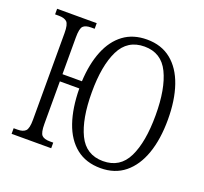

<svg xmlns="http://www.w3.org/2000/svg" viewBox="-126 -872 1096 1030"><g transform="rotate(20 422.5 -357.0)"><path d="M545 10Q462 10 406 -34.5Q350 -79 322 -160.5Q294 -242 293 -353H182V-110Q182 -60 195.5 -46Q209 -32 242 -32H261V0H35V-32H57Q88 -32 102.5 -46Q117 -60 117 -110V-605Q117 -655 102.5 -668.5Q88 -682 56 -682H35V-714H261V-682H241Q209 -682 195.5 -668.5Q182 -655 182 -604V-394H293Q298 -495 328 -569Q358 -643 412.5 -683.5Q467 -724 546 -724Q628 -724 684 -679Q740 -634 768.5 -551.5Q797 -469 797 -358Q797 -246 768 -163.5Q739 -81 683 -35.5Q627 10 545 10ZM545 -30Q642 -30 684.5 -117.5Q727 -205 727 -358Q727 -509 684.5 -596.5Q642 -684 546 -684Q449 -684 406 -596.5Q363 -509 363 -358Q363 -205 405.5 -117.5Q448 -30 545 -30Z"/></g></svg>

Font: Noto Serif Condensed Light
Style: Regular
Weight: 300
Width: 3
Designer: Monotype Design Team
Foundry: Monotype Imaging Inc.
Version: Version 2.013